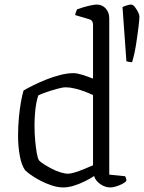

<svg xmlns="http://www.w3.org/2000/svg" viewBox="-20 -820 630 840"><path d="M256 0Q233 0 207 -8.5Q181 -17 157 -29.5Q133 -42 115.5 -54.5Q98 -67 90 -75Q74 -97 66.5 -139Q59 -181 59 -225Q59 -266 62.5 -304Q66 -342 71.5 -373Q77 -404 83 -424Q98 -433 124 -446Q150 -459 181 -471.5Q212 -484 243.5 -492Q275 -500 302 -500Q316 -500 339 -493Q362 -486 387 -476V-713Q387 -720 383.5 -726.5Q380 -733 370 -736L309 -754Q310 -761 312.5 -768Q315 -775 317 -779Q327 -783 344 -788Q361 -793 377.5 -796.5Q394 -800 403 -800Q427 -800 442.5 -783Q458 -766 458 -740V-56L527 -49Q529 -47 531 -41Q533 -35 533 -29Q527 -21 513.5 -14.5Q500 -8 486.5 -4Q473 0 463 0Q447 0 432 -7Q417 -14 406 -25.5Q395 -37 392 -50Q374 -38 350.5 -26.5Q327 -15 303 -7.5Q279 0 256 0ZM278 -60Q288 -60 306.5 -65.5Q325 -71 347 -80Q369 -89 387 -97V-404Q373 -411 352 -419Q331 -427 308.5 -432.5Q286 -438 268 -438Q254 -438 230.5 -431.5Q207 -425 183.5 -417Q160 -409 148 -403Q143 -391 139 -369.5Q135 -348 133 -322Q131 -296 131 -271Q131 -236 134 -204Q137 -172 141 -149.5Q145 -127 151 -118Q157 -111 172 -101.5Q187 -92 206 -82Q225 -72 244.5 -66Q264 -60 278 -60ZM558 -548Q549 -548 543 -549.5Q537 -551 533 -552L516 -789Q523 -793 535 -796.5Q547 -800 553 -800Q562 -800 570 -789.5Q578 -779 584 -767Q590 -755 590 -748Q590 -736 586 -702.5Q582 -669 575.5 -627Q569 -585 558 -548Z"/></svg>

Font: Texturina Medium 12pt ExtraLight
Style: Regular
Weight: 250
Version: Version 1.002